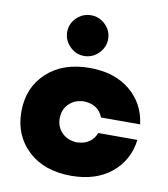

<svg xmlns="http://www.w3.org/2000/svg" viewBox="-85 -830 799 912"><g transform="rotate(10 314.5 -374.0)"><path d="M350.6 -590.6Q321.2 -561.2 281.2 -561.2Q241.2 -561.2 211.9 -590.6Q182.5 -620 182.5 -660Q182.5 -700 211.9 -728.8Q241.2 -757.5 281.2 -757.5Q321.2 -757.5 350.6 -728.8Q380 -700 380 -660Q380 -620 350.6 -590.6ZM318.8 10Q188.8 10 111.2 -62.5Q33.8 -135 33.8 -250Q33.8 -365 111.2 -437.5Q188.8 -510 318.8 -510Q437.5 -510 512.5 -448.8Q587.5 -387.5 600 -287.5H411.2Q388.8 -346.2 318.8 -348.8Q275 -347.5 246.9 -320Q218.8 -292.5 218.8 -250Q218.8 -207.5 246.9 -180Q275 -152.5 318.8 -151.2Q388.8 -153.8 411.2 -212.5H600Q587.5 -112.5 512.5 -51.2Q437.5 10 318.8 10Z"/></g></svg>

Font: Now Black
Style: Regular
Weight: 900
Designer: Alfredo Marco Pradil
Foundry: Alfredo Marco Pradil
Version: Version 1.002;PS 001.002;hotconv 1.0.88;makeotf.lib2.5.64775